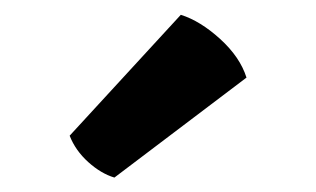

<svg xmlns="http://www.w3.org/2000/svg" viewBox="-20 -786 438 266"><path d="M230.5 -765.5Q257.5 -757 285 -732Q312.5 -707 321.5 -678.5L138.5 -540Q120 -545.5 102.2 -561.5Q84.5 -577.5 76.5 -598Z"/></svg>

Font: Signika Negative Light
Style: Bold
Weight: 700
Version: Version 2.001